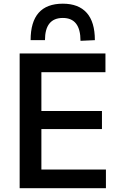

<svg xmlns="http://www.w3.org/2000/svg" viewBox="-20 -996 634 1016"><path d="M84 0V-713H538V-614H199V-408.5H519.5V-313H199V-99H540.5V0ZM406 -780Q406 -901 312.5 -901Q218 -901 218 -783.5H142Q142 -976.5 312.5 -976.5Q395.5 -976.5 438.8 -928.2Q482 -880 482 -783.5Z"/></svg>

Font: Commissioner Medium
Style: Regular
Weight: 500
Designer: Kostas Bartsokas
Foundry: Kostas Bartsokas
Version: Version 1.000; ttfautohint (v1.8.3)